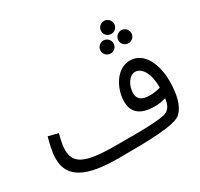

<svg xmlns="http://www.w3.org/2000/svg" viewBox="-170 -1030 1323 1268"><g transform="rotate(-30 491.5 -396.0)"><path d="M761 -714C788 -714 810 -736 810 -763C810 -790 788 -813 761 -813C733 -813 711 -790 711 -763C711 -736 733 -714 761 -714ZM693 -604C720 -604 742 -626 742 -653C742 -680 720 -703 693 -703C665 -703 643 -680 643 -653C643 -626 665 -604 693 -604ZM829 -604C856 -604 878 -626 878 -653C878 -680 856 -703 829 -703C801 -703 779 -680 779 -653C779 -626 801 -604 829 -604ZM390 21C602 21 824 20 874 -30C921 -77 938 -155 938 -255C938 -381 885 -501 778 -501C676 -501 610 -385 610 -283C610 -197 667 -156 769 -156C799 -156 829 -160 856 -169C850 -126 838 -101 813 -85C771 -58 579 -61 416 -61C178 -61 112 -101 112 -205C112 -239 125 -290 133 -320L58 -339C44 -289 30 -231 30 -182C30 -36 152 21 390 21ZM689 -303C689 -357 723 -419 770 -419C826 -419 860 -344 860 -261C860 -256 860 -251 860 -247C835 -239 805 -235 778 -235C713 -235 689 -261 689 -303Z"/></g></svg>

Font: Noto Sans Arabic
Style: Regular
Weight: 400
Designer: Monotype Design Team, Nadine Chahine, Nizar Qandah and Khaled Hosny
Foundry: Monotype Imaging Inc.
Version: Version 2.012